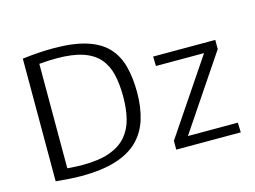

<svg xmlns="http://www.w3.org/2000/svg" viewBox="-97 -884 1405 1058"><g transform="rotate(-15 605.5 -355.0)"><path d="M245.6 5.4Q213.9 5.4 177.2 2.9Q140.6 0.5 101.6 -3.4V-703.1Q149.9 -709 193.6 -711.9Q237.3 -714.8 276.4 -714.8Q392.1 -714.8 467.3 -690.9Q542.5 -667 585 -621.3Q627.4 -575.7 644.8 -510Q662.1 -444.3 662.1 -361.3Q662.1 -276.4 641.1 -208.5Q620.1 -140.6 572.3 -92.8Q524.4 -44.9 444.3 -19.8Q364.3 5.4 245.6 5.4ZM268.1 -51.8Q361.8 -51.8 422.9 -73.5Q483.9 -95.2 518.8 -135.5Q553.7 -175.8 567.9 -232.2Q582 -288.6 582 -358.9Q582 -431.2 568.6 -486.6Q555.2 -542 521.7 -579.8Q488.3 -617.7 429.7 -637.2Q371.1 -656.7 279.8 -656.7Q258.8 -656.7 234.1 -655.5Q209.5 -654.3 182.1 -651.9V-56.2Q205.1 -54.2 227.1 -53Q249 -51.8 268.1 -51.8ZM788.6 0V-50.3L1074.2 -474.1H799.8L798.3 -528.3H1152.8V-476.1L870.1 -55.7H1154.8L1156.7 0Z"/></g></svg>

Font: Comme Light
Style: Regular
Weight: 300
Version: Version 1.000;gftools[0.9.27]